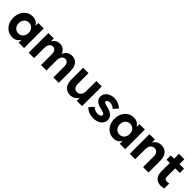

<svg xmlns="http://www.w3.org/2000/svg" viewBox="358 -2045 3475 3475"><g transform="rotate(45 2095.5 -307.5)"><path d="M426.8 -252Q426.8 -292 410.4 -323.7Q394 -355.5 365.2 -373Q336.4 -390.6 299.8 -390.6Q263.2 -390.6 234.4 -372.8Q205.6 -355 189.7 -323.5Q173.8 -292 173.8 -252Q173.8 -211.9 189.7 -180.4Q205.6 -148.9 234.4 -131.1Q263.2 -113.3 299.8 -113.3Q336.4 -113.3 365.2 -130.9Q394 -148.4 410.4 -180.2Q426.8 -211.9 426.8 -252ZM422.9 0V-69.3H418.9Q395.5 -27.8 357.7 -7.1Q319.8 13.7 269.5 13.7Q201.7 13.7 147.9 -21Q94.2 -55.7 64.2 -116.2Q34.2 -176.8 34.2 -252Q34.2 -327.1 64.2 -387.7Q94.2 -448.2 147.9 -482.9Q201.7 -517.6 269.5 -517.6Q370.6 -517.6 418.5 -435.5H422.9V-503.9H561.5V0Z M679.7 -503.9H818.4V-429.7H821.3Q840.8 -470.7 878.7 -494.1Q916.5 -517.6 965.8 -517.6Q1020 -517.6 1058.8 -489.5Q1097.7 -461.4 1116.7 -409.2H1120.1Q1136.7 -459.5 1178.5 -488.5Q1220.2 -517.6 1277.3 -517.6Q1331.1 -517.6 1370.1 -491.2Q1409.2 -464.8 1430.2 -415.5Q1451.2 -366.2 1451.2 -298.8V0H1312.5V-275.4Q1312 -330.1 1290.3 -360.4Q1268.6 -390.6 1229.5 -390.6Q1188 -390.6 1161.6 -356.7Q1135.3 -322.8 1134.8 -255.4V0H996.1V-275.4Q995.6 -330.1 973.9 -360.4Q952.1 -390.6 913.1 -390.6Q871.6 -390.6 845.2 -356.7Q818.8 -322.8 818.4 -255.4V0H679.7Z M2046.9 0H1908.2V-74.2H1905.3Q1884.3 -33.2 1843.8 -9.8Q1803.2 13.7 1750 13.7Q1693.4 13.7 1652.6 -12.7Q1611.8 -39.1 1590.6 -88.4Q1569.3 -137.7 1569.3 -205.1V-503.9H1708V-228.5Q1707.5 -173.8 1732.2 -143.6Q1756.8 -113.3 1801.8 -113.3Q1844.7 -113.3 1873.8 -142.6Q1902.8 -171.9 1908.2 -230.5V-503.9H2046.9Z M2139.6 -67.4 2217.8 -152.3Q2248 -124 2277.6 -111.8Q2307.1 -99.6 2344.7 -99.6Q2383.3 -99.6 2404.1 -112.5Q2424.8 -125.5 2424.8 -148.4Q2424.8 -161.6 2417.5 -170.4Q2410.2 -179.2 2393.3 -186.3Q2376.5 -193.4 2344.7 -201.2L2320.3 -207Q2156.2 -245.1 2157.2 -355.5Q2157.2 -401.9 2183.6 -438.7Q2210 -475.6 2256.3 -496.6Q2302.7 -517.6 2360.4 -517.6Q2413.6 -517.6 2461.9 -498.3Q2510.3 -479 2549.8 -442.4L2474.6 -356.4Q2447.8 -380.9 2419.9 -392.6Q2392.1 -404.3 2359.4 -404.3Q2326.2 -404.3 2306.2 -392.3Q2286.1 -380.4 2286.1 -360.4Q2286.1 -345.2 2299.8 -336.4Q2313.5 -327.6 2349.6 -319.3L2376 -312.5Q2468.3 -290 2511.7 -251.2Q2555.2 -212.4 2554.7 -152.3Q2554.7 -104 2528.3 -66.2Q2502 -28.3 2453.6 -7.3Q2405.3 13.7 2342.8 13.7Q2281.2 13.7 2228.5 -7.3Q2175.8 -28.3 2139.6 -67.4Z M3015.1 -252Q3015.1 -292 2998.8 -323.7Q2982.4 -355.5 2953.6 -373Q2924.8 -390.6 2888.2 -390.6Q2851.6 -390.6 2822.8 -372.8Q2793.9 -355 2778.1 -323.5Q2762.2 -292 2762.2 -252Q2762.2 -211.9 2778.1 -180.4Q2793.9 -148.9 2822.8 -131.1Q2851.6 -113.3 2888.2 -113.3Q2924.8 -113.3 2953.6 -130.9Q2982.4 -148.4 2998.8 -180.2Q3015.1 -211.9 3015.1 -252ZM3011.2 0V-69.3H3007.3Q2983.9 -27.8 2946 -7.1Q2908.2 13.7 2857.9 13.7Q2790 13.7 2736.3 -21Q2682.6 -55.7 2652.6 -116.2Q2622.6 -176.8 2622.6 -252Q2622.6 -327.1 2652.6 -387.7Q2682.6 -448.2 2736.3 -482.9Q2790 -517.6 2857.9 -517.6Q2959 -517.6 3006.8 -435.5H3011.2V-503.9H3149.9V0Z M3268.1 -503.9H3406.7V-429.7H3410.2Q3431.2 -470.7 3471.7 -494.1Q3512.2 -517.6 3565.9 -517.6Q3622.1 -517.6 3662.6 -491.2Q3703.1 -464.8 3724.9 -415.5Q3746.6 -366.2 3746.6 -298.8V0H3607.9V-275.4Q3607.4 -330.1 3582.8 -360.4Q3558.1 -390.6 3514.2 -390.6Q3466.8 -390.6 3437 -356.7Q3407.2 -322.8 3406.7 -254.9V0H3268.1Z M3813 -503.9H3897V-628.9H4035.6V-503.9H4152.8V-395.5H4035.6V-187.5Q4035.2 -150.9 4050.8 -134.5Q4066.4 -118.2 4101.1 -118.2Q4125 -118.2 4152.8 -126V0Q4115.2 13.7 4072.8 13.7Q3987.8 13.7 3942.1 -36.4Q3896.5 -86.4 3897 -179.7V-395.5H3813Z"/></g></svg>

Font: Wanted Sans
Style: Bold
Weight: 700
Designer: Original Design by Kil Hyung-jin and Kang Hanbin, Wanted Lab, Inc; Hangeul from Source Han Sans by Jang Soo-young and Ka
Foundry: Wanted Lab, Inc.
Version: Version 1.000